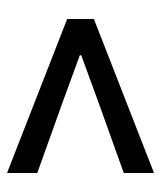

<svg xmlns="http://www.w3.org/2000/svg" viewBox="24 -605 458 546"><g transform="rotate(-90 253.0 -332.0)"><path d="M34 -123V-209L235 -281L369 -330V-334L235 -383L34 -455V-541L472 -370V-294Z"/></g></svg>

Font: Assistant ExtraLight SemiBold
Style: Regular
Weight: 600
Version: Version 3.000